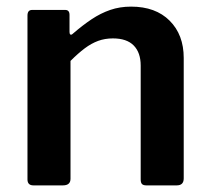

<svg xmlns="http://www.w3.org/2000/svg" viewBox="-20 -560 632 580"><path d="M81 0Q63 0 63 -18V-513Q63 -530 77 -530H177Q190 -530 190 -515V-463Q190 -457 193 -455.5Q196 -454 201 -459Q230 -484 257 -502Q284 -520 313 -530Q342 -540 376 -540Q450 -540 492.5 -497.5Q535 -455 535 -385V-21Q535 0 514 0H422Q413 0 409 -4Q405 -8 405 -18V-362Q405 -401 384 -422.5Q363 -444 321 -444Q297 -444 276.5 -436.5Q256 -429 236 -414Q216 -399 193 -376V-20Q193 0 170 0H81Z"/></svg>

Font: Libre Franklin Thin SemiBold
Style: Regular
Weight: 600
Version: Version 3.000